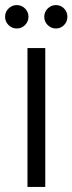

<svg xmlns="http://www.w3.org/2000/svg" viewBox="-28 -735 285 755"><path d="M150 -546V0H80V-546ZM-8 -669Q-8 -688 5.5 -701.5Q19 -715 38 -715Q57 -715 70.5 -701.5Q84 -688 84 -669Q84 -650 70.5 -636.5Q57 -623 38 -623Q19 -623 5.5 -636.5Q-8 -650 -8 -669ZM146 -669Q146 -688 159.5 -701.5Q173 -715 192 -715Q211 -715 224 -701.5Q237 -688 237 -669Q237 -650 224 -636.5Q211 -623 192 -623Q173 -623 159.5 -636.5Q146 -650 146 -669Z"/></svg>

Font: Poppins-Tabular Light
Style: Regular
Weight: 300
Designer: Ninad Kale (Devanagari), Jonny Pinhorn (Latin)
Foundry: Indian Type Foundry
Version: Version 4.004